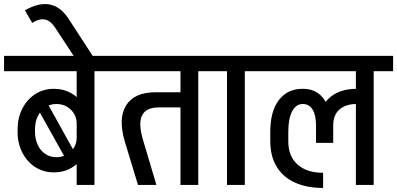

<svg xmlns="http://www.w3.org/2000/svg" viewBox="-45 -914 1963 949"><path d="M334 -233V-304H392V-233ZM300 -93 120 -415 164 -449 343 -127ZM-25 -562V-638H354V-562ZM42 -261V-276H128V-261ZM128 -275H42Q42 -332 65.5 -377.5Q89 -423 129.5 -449Q170 -475 221 -475L233 -400Q203 -400 179 -383.5Q155 -367 141.5 -339Q128 -311 128 -275ZM392 -302H334Q334 -344 305 -372Q276 -400 233 -400L221 -475Q270 -475 308.5 -452.5Q347 -430 369.5 -391Q392 -352 392 -302ZM128 -262Q128 -227 141.5 -198Q155 -169 179 -153Q203 -137 233 -137L221 -62Q170 -62 129.5 -88Q89 -114 65.5 -159.5Q42 -205 42 -262ZM392 -234Q392 -185 369.5 -146Q347 -107 308.5 -84.5Q270 -62 221 -62L233 -137Q276 -137 305 -165Q334 -193 334 -234ZM334 0V-626H422V0ZM238 -562V-638H518V-562Z M319 -638 229 -775 294 -821 413 -638ZM229 -775Q207 -810 179.5 -817Q152 -824 114 -801L78 -863Q149 -903 202.5 -891.5Q256 -880 294 -821Z M572 -214Q538 -329 578.5 -393.5Q619 -458 725 -458H778L792 -383H739Q708 -383 688 -373.5Q668 -364 658 -345Q648 -326 648.5 -297Q649 -268 660 -229ZM637 0 572 -214 660 -229 728 0ZM777 -383V-458H860V-383ZM468 -562V-638H911V-562ZM847 0V-626H935V0ZM751 -562V-638H1031V-562Z M1077 0V-626H1165V0ZM981 -562V-638H1261V-562Z M1529 -294Q1529 -378 1579 -426.5Q1629 -475 1718 -475V-400Q1664 -400 1633 -373Q1602 -346 1602 -294ZM1717 -400V-475H1741V-400ZM1552 15Q1472 15 1413 -11.5Q1354 -38 1322.5 -90Q1291 -142 1291 -215H1380Q1380 -142 1425.5 -101Q1471 -60 1552 -60ZM1291 -215V-265H1380V-215ZM1291 -264Q1291 -364 1333.5 -419.5Q1376 -475 1450 -475L1452 -400Q1418 -400 1399 -364Q1380 -328 1380 -264ZM1517 -208V-294H1602V-208ZM1517 -294Q1517 -345 1500 -372.5Q1483 -400 1452 -400L1450 -475Q1516 -476 1553 -428.5Q1590 -381 1590 -294ZM1211 -562V-638H1723V-562ZM1714 0V-626H1802V0ZM1618 -562V-638H1898V-562Z"/></svg>

Font: Akshar Light
Style: Regular
Weight: 400
Version: Version 1.100